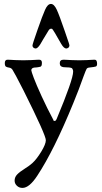

<svg xmlns="http://www.w3.org/2000/svg" viewBox="-20 -712 508 955"><path d="M157.2 -470.7Q152.3 -470.7 147 -474.6Q141.6 -478.5 141.6 -486.3Q141.6 -492.2 166.5 -563.5Q191.4 -634.8 204.1 -663.1Q216.8 -692.4 233.4 -692.4Q249 -692.4 262.2 -664.1Q275.4 -635.7 302.7 -555.7Q315.4 -519.5 322.3 -498Q325.2 -489.3 325.2 -487.3Q325.2 -478.5 319.8 -474.6Q314.5 -470.7 309.6 -470.7Q297.9 -470.7 284.2 -494.1Q244.1 -565.4 239.3 -568.4Q237.3 -569.3 234.4 -569.3Q227.5 -569.3 222.2 -561.5Q216.8 -553.7 194.3 -515.6Q185.5 -501 180.7 -492.2Q167 -470.7 157.2 -470.7ZM91.8 222.7Q75.2 222.7 64 211.9Q52.7 201.2 52.7 186.5Q52.7 168.9 65.4 155.8Q78.1 142.6 103 127Q127.9 111.3 140.6 99.6Q162.1 80.1 185.1 42.5Q208 4.9 208 -14.6Q208 -40 96.7 -262.7Q50.8 -352.5 42 -365.2Q36.1 -374 25.9 -375.5Q15.6 -377 9.8 -380.4Q3.9 -383.8 3.9 -398.4Q3.9 -415 17.6 -415Q19.5 -415 29.3 -414.6Q39.1 -414.1 57.1 -413.1Q75.2 -412.1 95.7 -412.1Q116.2 -412.1 134.3 -413.1Q152.3 -414.1 162.6 -414.6Q172.9 -415 174.8 -415Q188.5 -415 188.5 -399.4Q188.5 -395.5 188 -393.1Q187.5 -390.6 187.5 -388.7Q187.5 -386.7 186 -385.3Q184.6 -383.8 184.1 -382.3Q183.6 -380.9 181.2 -380.4Q178.7 -379.9 177.7 -379.4Q176.8 -378.9 172.9 -378.4Q168.9 -377.9 167 -377.4Q165 -377 159.7 -376.5Q154.3 -376 151.4 -376Q135.7 -374 135.7 -362.3Q135.7 -357.4 147.9 -324.7Q160.2 -292 187 -233.4Q213.9 -174.8 245.1 -116.2Q245.1 -110.4 252 -110.4Q254.9 -110.4 256.8 -112.3Q258.8 -114.3 259.8 -116.7Q260.7 -119.1 261.7 -120.1Q343.8 -316.4 343.8 -355.5Q343.8 -361.3 342.3 -365.2Q340.8 -369.1 338.9 -371.6Q336.9 -374 332 -375Q327.1 -376 323.2 -376.5Q319.3 -377 310.5 -377Q301.8 -377 295.9 -377.9Q277.3 -379.9 277.3 -397.5Q277.3 -415 295.9 -415Q297.9 -415 307.6 -414.6Q317.4 -414.1 335.4 -413.1Q353.5 -412.1 374 -412.1H375Q395.5 -412.1 412.6 -413.1Q429.7 -414.1 439.5 -414.6Q449.2 -415 451.2 -415Q462.9 -415 462.9 -394.5Q462.9 -383.8 457 -381.3Q451.2 -378.9 423.8 -376Q414.1 -375 410.6 -369.1Q407.2 -363.3 395.5 -332Q372.1 -265.6 344.7 -199.2Q248 37.1 166 161.1Q126 222.7 91.8 222.7Z"/></svg>

Font: Goudy Bookletter 1911
Style: Regular
Weight: 400
Version: Version 2010.07.03